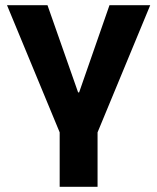

<svg xmlns="http://www.w3.org/2000/svg" viewBox="-20 -720 605 740"><path d="M7 -700H163L281 -364H285L402 -700H559L354 -205H212ZM210 -266H356V0H210Z"/></svg>

Font: Pathway Extreme SemiCondensed
Style: Bold
Weight: 700
Width: 4
Version: Version 1.001;gftools[0.9.26]